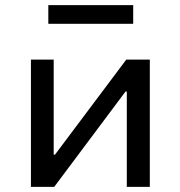

<svg xmlns="http://www.w3.org/2000/svg" viewBox="-20 -731 706 751"><path d="M101 0V-498H190V-126H195L474 -498H566V0H476V-373H471L192 0ZM169 -638V-711H501V-638Z"/></svg>

Font: Nunito Sans 6pt
Style: Regular
Weight: 400
Version: Version 3.101;gftools[0.9.27]